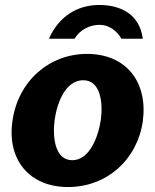

<svg xmlns="http://www.w3.org/2000/svg" viewBox="-20 -743 624 773"><path d="M177 -587H280C303 -625 343 -643 381 -643C418 -643 450 -620 469 -587H555C542 -686 466 -723 379 -723C293 -723 217 -678 177 -587ZM254 10C411 10 533 -101 555 -255C576 -412 489 -526 330 -526C179 -526 52 -417 30 -255C8 -100 98 10 254 10ZM271 -98C200 -98 191 -193 200 -261C210 -330 244 -420 315 -420C385 -420 395 -330 386 -261C376 -193 341 -98 271 -98Z"/></svg>

Font: United Sans ExtraBold
Style: Italic
Weight: 800
Italic angle: -8°
Designer: Pablo Impallari, Rodrigo Fuenzalida (Modified by Dan O. Williams)
Version: Version 1.000;PS 001.000;hotconv 1.0.88;makeotf.lib2.5.64775